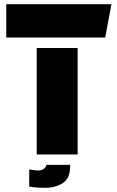

<svg xmlns="http://www.w3.org/2000/svg" viewBox="-20 -740 559 920"><path d="M10 -560V-720H514L484 -560ZM156 -510H352V0H156ZM203 50H316V58Q316 115 280.5 137.5Q245 160 197 160Q181 160 161.5 159Q142 158 120 154V72Q130 73 141 75Q152 77 162 77Q194 77 203 50Z"/></svg>

Font: Protest Guerrilla
Style: Regular
Weight: 400
Designer: Octavio Pardo
Foundry: Ashler Design
Version: Version 2.005; ttfautohint (v1.8.4.7-5d5b)